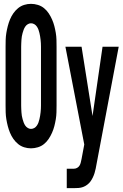

<svg xmlns="http://www.w3.org/2000/svg" viewBox="-20 -763 640 998"><path d="M141 8Q123 8 105.5 2.5Q88 -3 74 -14.5Q60 -26 49.5 -41Q39 -56 32 -73Q25 -90 20.5 -107.5Q16 -125 13 -143Q10 -161 9.5 -179Q9 -197 9 -215V-520Q9 -538 9.5 -556Q10 -574 13 -592Q16 -610 20.5 -627.5Q25 -645 32 -662Q39 -679 49.5 -694Q60 -709 74 -720.5Q88 -732 105.5 -737.5Q123 -743 141 -743Q159 -743 177 -737.5Q195 -732 209 -720.5Q223 -709 233 -694Q243 -679 250.5 -662Q258 -645 262.5 -627.5Q267 -610 270 -592Q273 -574 273.5 -556Q274 -538 274 -520V-215Q274 -197 273.5 -179Q273 -161 270 -143Q267 -125 262.5 -107.5Q258 -90 250.5 -73Q243 -56 233 -41Q223 -26 209 -14.5Q195 -3 177 2.5Q159 8 141 8ZM141 -93Q150 -93 158 -97.5Q166 -102 171.5 -110Q177 -118 180 -126.5Q183 -135 185 -143.5Q187 -152 188.5 -161Q190 -170 191 -179Q192 -188 192.5 -197Q193 -206 193 -215V-520Q193 -529 192.5 -538Q192 -547 191 -556Q190 -565 188.5 -574Q187 -583 185 -591.5Q183 -600 180 -608.5Q177 -617 171.5 -625Q166 -633 158 -637.5Q150 -642 141 -642Q133 -642 125 -637.5Q117 -633 111.5 -625Q106 -617 103 -608.5Q100 -600 97.5 -591.5Q95 -583 93.5 -574Q92 -565 91.5 -556Q91 -547 90.5 -538Q90 -529 90 -520V-215Q90 -206 90.5 -197Q91 -188 91.5 -179Q92 -170 93.5 -161Q95 -152 97.5 -143.5Q100 -135 103 -126.5Q106 -118 111.5 -110Q117 -102 125 -97.5Q133 -93 141 -93ZM327 215V114H364Q373 114 381 109.5Q389 105 393.5 97.5Q398 90 400 81Q402 72 404 63L418 -12L320 -520H404L461 -160L513 -520H597L482 89Q480 101 477.5 113Q475 125 471.5 136.5Q468 148 462.5 159.5Q457 171 450 180.5Q443 190 433 197.5Q423 205 412 209Q401 213 389 214Q377 215 364 215Z"/></svg>

Font: R Plex Mono
Style: Bold
Weight: 700
Monospace: yes
Designer: Belleve Invis
Foundry: Belleve Invis
Version: Version 31.8.0